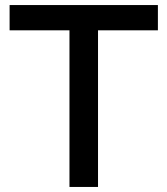

<svg xmlns="http://www.w3.org/2000/svg" viewBox="-20 -740 663 760"><path d="M255 0H368V-620H605V-720H18V-620H255Z"/></svg>

Font: Aspekta 500
Style: Regular
Weight: 500
Designer: Ivo Dolenc
Version: Version 2.100